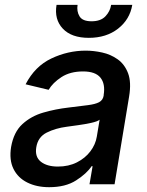

<svg xmlns="http://www.w3.org/2000/svg" viewBox="-20 -762 609 794"><path d="M183.2 12.1Q131.4 12.1 92.7 -7.3Q54 -26.6 35.7 -63.7Q17.4 -100.9 25.9 -154.1Q36.6 -215.9 72.8 -248.9Q109 -282 159.4 -296.5Q209.9 -311.1 262.4 -317.1Q312.1 -323.2 343 -327.1Q373.9 -331 389.7 -339.3Q405.5 -347.7 408.7 -366.5V-369Q416.2 -415.1 395.4 -440.9Q374.6 -466.6 323.5 -466.6Q270.2 -466.6 234.2 -443.2Q198.2 -419.7 181.1 -390.6L85.9 -413.4Q124.3 -487.9 192.5 -520.2Q260.7 -552.6 334.5 -552.6Q367.2 -552.6 402.3 -544.9Q437.5 -537.3 466.4 -516.9Q495.4 -496.4 509.6 -459.2Q523.8 -421.9 513.8 -362.2L453.8 0H350.1L362.9 -74.6H358.7Q338.4 -44 294.7 -16Q251.1 12.1 183.2 12.1ZM219.5 -73.2Q263.8 -73.2 298.1 -90.6Q332.4 -108 353.7 -136.2Q375 -164.4 380.3 -196.7L392 -267Q383.2 -259.6 357.2 -253.9Q331.3 -248.2 302.6 -244.3Q273.8 -240.4 256.4 -237.9Q209.5 -231.9 173.1 -213.6Q136.7 -195.3 130 -152.7Q123.6 -113.3 149 -93.2Q174.4 -73.2 219.5 -73.2ZM439.6 -741.8H527Q517 -681.8 468.4 -643.6Q419.7 -605.5 347.3 -605.5Q275.6 -605.5 239.7 -643.6Q203.8 -681.8 213.8 -741.8H300.8Q296.5 -715.2 308.8 -694.6Q321 -674 358.7 -674Q396.3 -674 415.8 -694.4Q435.4 -714.8 439.6 -741.8Z"/></svg>

Font: Inter UI Medium
Style: Italic
Weight: 500
Italic angle: 9.39999°
Designer: Rasmus Andersson
Foundry: rsms
Version: 3.2;8d6f07862